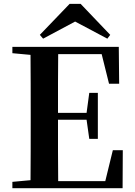

<svg xmlns="http://www.w3.org/2000/svg" viewBox="-20 -987 706 1007"><path d="M402.8 -966.8 558.1 -804.2 543 -784.2 374 -874 206.1 -784.2 189 -804.2 345.2 -966.8ZM551.8 -547.9 513.2 -703.1H285.2Q284.2 -628.9 284.2 -552Q284.2 -475.1 284.2 -395H434.1L448.2 -500H493.2V-258.8H448.2L434.1 -358.9H284.2Q284.2 -273.4 284.2 -193.8Q284.2 -114.3 285.2 -37.1H532.2L571.8 -199.2H624L623 0H44.9V-33.2L140.1 -42Q140.6 -116.2 140.9 -192.4Q141.1 -268.6 141.1 -346.2V-394Q141.1 -470.7 140.9 -546.6Q140.6 -622.6 140.1 -699.2L44.9 -708V-741.2H603L605 -547.9Z"/></svg>

Font: Source Han Serif TW
Style: Bold
Weight: 700
Designer: Ryoko NISHIZUKA Ë•øÂ°öÊ∂ºÂ≠ê (kana & ideographs); Frank Grie√ühammer (Latin, Greek & Cyrillic); Wenlong ZHANG Âº†ÊñáÈæô 
Foundry: Adobe
Version: Version 2.003;hotconv 1.1.1;makeotfexe 2.6.0